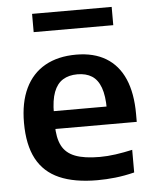

<svg xmlns="http://www.w3.org/2000/svg" viewBox="-54 -797 686 853"><g transform="rotate(-5 289.0 -371.0)"><path d="M346 10Q244 10 176.8 -19.5Q109.5 -49 76.2 -111.5Q43 -174 43 -272.5Q43 -363 73.2 -426Q103.5 -489 161 -521.5Q218.5 -554 300 -554Q378.5 -554 432.8 -521.2Q487 -488.5 514.8 -424.8Q542.5 -361 542.5 -268V-233H110.5V-312.5H440L415 -302Q415 -360.5 401.8 -397Q388.5 -433.5 362.5 -450Q336.5 -466.5 298 -466.5Q259.5 -466.5 233 -450Q206.5 -433.5 192.8 -397.5Q179 -361.5 179 -302V-251Q179 -193.5 197 -158.5Q215 -123.5 255.8 -107.8Q296.5 -92 365.5 -92Q399.5 -92 436.5 -97.2Q473.5 -102.5 511.5 -111V-10Q467 1 426.2 5.5Q385.5 10 346 10ZM121 -670V-751.5H476V-670Z"/></g></svg>

Font: Encode Sans SemiExpanded SemiBold
Style: Regular
Weight: 600
Width: 6
Designer: Multiple Designers
Foundry: Impallari Type
Version: Version 3.002